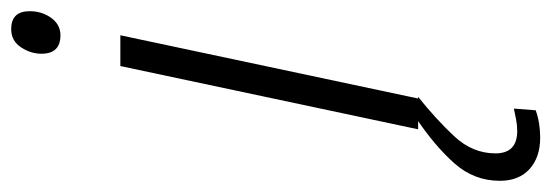

<svg xmlns="http://www.w3.org/2000/svg" viewBox="-413 -426 985 343"><g transform="rotate(-90 79.5 -254.5)"><path d="M188 -639Q155 -639 155 -673Q155 -692 166.5 -709.5Q178 -727 199 -727Q231 -727 231 -694Q231 -672 219 -655.5Q207 -639 188 -639ZM20 0 133 -532H188L75 0ZM5 218Q-30 218 -51 199Q-72 180 -72 146Q-72 100 -41 65Q-10 30 39 -3L78 0Q39 31 8 64Q-23 97 -23 138Q-23 177 17 177Q27 177 37.5 175Q48 173 57 171L54 210Q32 218 5 218Z"/></g></svg>

Font: Noto Sans SemiCondensed Light
Style: Italic
Weight: 300
Width: 4
Italic angle: -12°
Designer: Monotype Design Team
Foundry: Monotype Imaging Inc.
Version: Version 2.013; ttfautohint (v1.8.4.7-5d5b)